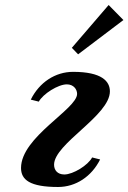

<svg xmlns="http://www.w3.org/2000/svg" viewBox="-20 -737 513 767"><path d="M414 -717 267 -546 292 -520 473 -657ZM288 -362C288 -301 64 -190 64 -66C64 -19 99 10 212 10C283 10 346 -32 380 -100L348 -108C332 -77 272 -40 237 -40C209 -40 196 -58 196 -79C196 -163 419 -275 419 -372C419 -412 387 -450 272 -450C201 -450 137 -408 103 -339L135 -331C152 -362 212 -400 247 -400C275 -400 288 -379 288 -362Z"/></svg>

Font: Pfennig
Style: BoldItalic
Weight: 700
Italic angle: -13°
Version: Version 20100423